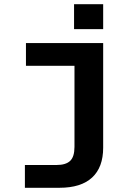

<svg xmlns="http://www.w3.org/2000/svg" viewBox="-20 -740 640 910"><path d="M98 150V42H248Q292 42 312.5 22.5Q333 3 333 -44V-428H103V-536H469V-40Q469 53 416.5 101.5Q364 150 262 150ZM331 -602V-720H469V-602Z"/></svg>

Font: Geist Mono
Style: Bold
Weight: 700
Monospace: yes
Designer: Basement.studio, Andrés Briganti, Mateo Zaragoza
Foundry: Basement.studio, Vercel, Andrés Briganti, Guido Ferreyra, Mateo Zaragoza
Version: Version 1.500; ttfautohint (v1.8.4.7-5d5b)